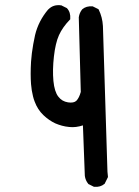

<svg xmlns="http://www.w3.org/2000/svg" viewBox="-20 -595 540 746"><path d="M344.2 130.4 324.7 120.6 323.2 120.1 322.8 119.1Q312 106 309.6 88.4V87.9L302.2 -107.9Q288.6 -103.5 275.4 -101.8Q262.2 -100.1 249 -101.6Q233.9 -103 220.5 -106.7Q207 -110.4 194.8 -115.7Q170.4 -127 148.4 -147.9Q126 -169.4 114.7 -200.2Q110.8 -210 108.2 -220.9Q105.5 -231.9 103.5 -243.7Q101.6 -255.4 100.6 -268.1Q97.7 -305.7 100.6 -355Q101.6 -371.1 103.8 -388.2Q106 -405.3 109.1 -422.9Q112.3 -440.4 116.2 -458.5Q129.4 -513.7 167.5 -558.6H168Q187.5 -578.6 217.8 -574.2H218.8L219.2 -573.7L238.8 -564L239.7 -563.5L240.7 -562.5Q254.9 -546.9 252.9 -522V-520L251.5 -518.6Q237.3 -503.9 226.8 -489Q216.3 -474.1 209.2 -458.5Q202.1 -442.9 197.3 -422.1Q192.4 -401.4 189.5 -375.5Q183.6 -323.2 187.5 -280.8Q188.5 -270.5 190.2 -261.2Q191.9 -252 194.3 -244.4Q196.8 -236.8 199.7 -230.7Q202.6 -224.6 206.5 -219.7Q213.9 -210 223.1 -204.6Q232.4 -199.2 244.1 -197.3Q266.6 -193.8 276.9 -203.6Q287.6 -214.8 293.9 -237.8L286.1 -527.3V-527.8Q288.6 -545.4 299.3 -558.6L299.8 -559.1Q315.4 -572.3 339.4 -570.3H340.3L341.3 -569.8L360.8 -560.1L362.8 -559.1L363.3 -557.6L363.8 -557.1Q370.6 -543 374.8 -527.1Q378.9 -511.2 379.9 -493.7L397.5 71.8L399.4 91.3V92.8L398.9 94.2L387.2 117.7L386.7 119.1L385.7 119.6Q370.1 132.8 346.2 130.9H345.2Z"/></svg>

Font: NaikaiFont
Style: SemiBold
Weight: 600
Version: Version 1.89